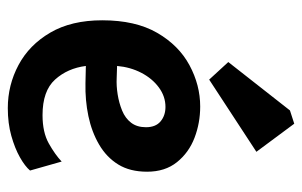

<svg xmlns="http://www.w3.org/2000/svg" viewBox="-161 -609 774 492"><g transform="rotate(90 226.0 -363.0)"><path d="M257 4Q198 4 146.5 -23.5Q95 -51 63.5 -105Q32 -159 32 -238Q32 -323 64 -378.5Q96 -434 147 -461.5Q198 -489 253 -489Q295 -489 333 -474.5Q371 -460 395.5 -429.5Q420 -399 420 -353Q420 -309 401.5 -279Q383 -249 350.5 -230Q318 -211 277.5 -202.5Q237 -194 193 -195L149 -196Q155 -149 184 -117Q213 -85 275 -85Q319 -85 347.5 -101Q376 -117 394 -134L417 -53Q406 -40 383 -27Q360 -14 328 -5Q296 4 257 4ZM149 -276 180 -275Q200 -274 222 -277.5Q244 -281 263.5 -289Q283 -297 294.5 -312Q306 -327 306 -350Q306 -375 291 -387.5Q276 -400 254 -400Q227 -400 204 -383Q181 -366 166.5 -338Q152 -310 149 -276ZM184 -512 139 -561 263 -719 297 -730 369 -633Z"/></g></svg>

Font: Kreon Light SemiBold
Style: Regular
Weight: 600
Version: Version 2.002